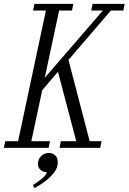

<svg xmlns="http://www.w3.org/2000/svg" viewBox="-69 -760 661 987"><path d="M-49 0 -42 -34H24L167 -706H101L108 -740H308L301 -706H235L161 -360L460 -706H400L407 -740H572L565 -706H501L283 -452L392 -34H453L446 0H237L244 -34H323L229 -391L148 -296L92 -34H188L181 0ZM108 207 100 191Q121 179 144.5 160Q168 141 172 125Q153 125 139.5 113.5Q126 102 126 82Q126 58 143 42Q160 26 183 26Q201 26 214.5 38.5Q228 51 228 75Q228 102 208.5 127.5Q189 153 161 173.5Q133 194 108 207Z"/></svg>

Font: Xanh Mono
Style: Italic
Weight: 400
Italic angle: -12°
Monospace: yes
Designer: Lam Bao, Duy Dao
Foundry: Yellow Type Foundry
Version: Version 3.101; ttfautohint (v1.8.3)